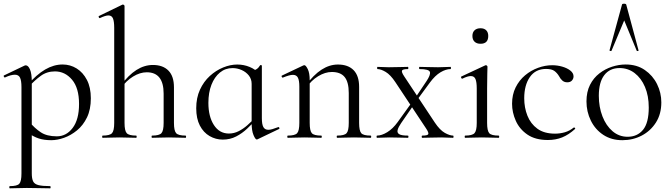

<svg xmlns="http://www.w3.org/2000/svg" viewBox="-22 -750 3655 1045"><path d="M31.6 275Q28.6 275 28.6 269Q28.6 263 31.6 263Q71.4 263 83.1 250Q94.8 237 94.8 194V-276.2Q94.8 -311.2 87 -327.3Q79.2 -343.4 58.8 -343.4Q49.2 -343.4 35.6 -339.9Q22 -336.4 5.6 -328.6Q1.6 -327.4 -1 -332.6Q-3.6 -337.8 0 -339.6L110.8 -392.6Q114.4 -394.4 118.2 -394.4Q131.6 -394.4 141.3 -371.6Q151 -348.8 151 -304.6V194Q151 222 158.3 237Q165.6 252 187.4 257.5Q209.2 263 251.2 263Q253.4 263 253.4 269Q253.4 275 251.2 275Q224.8 275 192.2 274Q159.6 273 123.8 273Q98.2 273 73.7 274Q49.2 275 31.6 275ZM257 13Q218.8 13 189.7 3.8Q160.6 -5.4 125 -30.4L139.2 -85.4Q166.8 -52 199.9 -30Q233 -8 287.2 -8Q339 -8 373.6 -53.8Q408.2 -99.6 408.2 -184Q408.2 -271.2 370 -316.3Q331.8 -361.4 277 -361.4Q232.8 -361.4 199.4 -336.8Q166 -312.2 134.4 -277.6L126 -285.6Q177 -344.6 223.9 -371.8Q270.8 -399 319 -399Q360.2 -399 395 -377.5Q429.8 -356 451.1 -315Q472.4 -274 472.4 -215Q472.4 -154.2 451.5 -111Q430.6 -67.8 397.2 -40.5Q363.8 -13.2 326.9 -0.1Q290 13 257 13Z M536.8 0Q534 0 534 -6Q534 -12 536.8 -12Q575.8 -12 587.7 -25.3Q599.6 -38.6 599.6 -81V-597.8Q599.6 -633.4 592.8 -649.7Q586 -666 568.2 -666Q552.6 -666 522.2 -651.8Q518.4 -650 515.8 -655.6Q513.2 -661.2 516.8 -663L644.4 -724.8Q645.6 -725 645.8 -725Q646 -725 647 -725Q650.4 -725 653.1 -722.5Q655.8 -720 655.8 -716.8V-81Q655.8 -38.6 667.7 -25.3Q679.6 -12 719.4 -12Q721.8 -12 721.8 -6Q721.8 0 719.4 0Q701 0 677.9 -1Q654.8 -2 628.2 -2Q602.4 -2 578.4 -1Q554.4 0 536.8 0ZM805.8 0Q803 0 803 -6Q803 -12 805.8 -12Q844.8 -12 856.7 -25.3Q868.6 -38.6 868.6 -81V-240.2Q868.6 -356.6 777 -356.6Q739.8 -356.6 701.9 -333.2Q664 -309.8 637.2 -270.2L632.8 -282.2Q677.4 -341.8 720.6 -369.1Q763.8 -396.4 810.2 -396.4Q864.6 -396.4 894.7 -365.8Q924.8 -335.2 924.8 -274.6V-81Q924.8 -38.6 936.7 -25.3Q948.6 -12 988.4 -12Q990.8 -12 990.8 -6Q990.8 0 988.4 0Q970 0 946.9 -1Q923.8 -2 897.2 -2Q871.4 -2 847.4 -1Q823.4 0 805.8 0Z M1190.4 9.8Q1152 9.8 1118.7 -9.5Q1085.4 -28.8 1065.7 -66.7Q1046 -104.6 1046 -160.8Q1046 -217.6 1066.3 -261.8Q1086.6 -306 1120.1 -336.5Q1153.6 -367 1192.9 -382.9Q1232.2 -398.8 1269.2 -398.8Q1304.8 -398.8 1336.6 -385.7Q1368.4 -372.6 1387.8 -349.6L1347.6 -293.6Q1347.6 -319.6 1332.5 -338.8Q1317.4 -358 1293.5 -368.7Q1269.6 -379.4 1244 -379.4Q1204.4 -379.4 1174.8 -355.1Q1145.2 -330.8 1128.7 -288.4Q1112.2 -246 1112.2 -190Q1112.2 -115.8 1142.2 -69.5Q1172.2 -23.2 1223.8 -23.2Q1251.8 -23.2 1277.1 -36.1Q1302.4 -49 1324.2 -68.3Q1346 -87.6 1363.8 -107.2L1371.8 -100.2Q1350 -75.2 1323.2 -49.8Q1296.4 -24.4 1263.4 -7.3Q1230.4 9.8 1190.4 9.8ZM1375.4 9.2Q1367.8 9.2 1357.7 -15Q1347.6 -39.2 1347.6 -80.4V-360.6Q1364.4 -367.6 1374.6 -373.8Q1384.8 -380 1394 -394.8Q1395.2 -396.8 1399.2 -395.7Q1403.2 -394.6 1403.2 -392.4V-106.6Q1403.2 -73.2 1411.4 -58.4Q1419.6 -43.6 1438.4 -43.6Q1448.6 -43.6 1461.1 -47.4Q1473.6 -51.2 1491.4 -57.8Q1496.2 -59.8 1498.4 -54.7Q1500.6 -49.6 1496 -47.6L1379.6 8.2Q1377.6 9.2 1375.4 9.2Z M1813.6 0Q1810.6 0 1810.6 -6Q1810.6 -12 1813.6 -12Q1852.6 -12 1864.4 -25.3Q1876.2 -38.6 1876.2 -81V-243.4Q1876.2 -303 1853.9 -330.6Q1831.6 -358.2 1784 -358.2Q1747.6 -358.2 1709.7 -335.2Q1671.8 -312.2 1644.8 -271.8L1640.6 -283.8Q1685.2 -343.4 1728.4 -371.1Q1771.6 -398.8 1817.2 -398.8Q1872.4 -398.8 1902.5 -368.2Q1932.6 -337.6 1932.6 -277V-81Q1932.6 -38.6 1944.1 -25.3Q1955.6 -12 1995.4 -12Q1998.4 -12 1998.4 -6Q1998.4 0 1995.4 0Q1977.8 0 1954.2 -1Q1930.6 -2 1904.8 -2Q1879.2 -2 1855.2 -1Q1831.2 0 1813.6 0ZM1544.6 0Q1541.6 0 1541.6 -6Q1541.6 -12 1544.6 -12Q1583.6 -12 1595.4 -25.3Q1607.2 -38.6 1607.2 -81V-278.6Q1607.2 -312 1599.4 -327.3Q1591.6 -342.6 1572.2 -342.6Q1562.4 -342.6 1548.8 -338.7Q1535.2 -334.8 1517.8 -327.8Q1513.8 -326.6 1511.4 -331.8Q1509 -337 1512.6 -338.8L1629.2 -394Q1632 -395.2 1634.6 -395.2Q1642.4 -395.2 1653 -374Q1663.6 -352.8 1663.6 -312.6V-81Q1663.6 -38.6 1675.1 -25.3Q1686.6 -12 1726.4 -12Q1729.4 -12 1729.4 -6Q1729.4 0 1726.4 0Q1708.8 0 1685.2 -1Q1661.6 -2 1635.8 -2Q1610.2 -2 1586.2 -1Q1562.2 0 1544.6 0Z M2276.2 0Q2273.2 0 2273.2 -6Q2273.2 -12 2276.2 -12Q2305.6 -12 2309 -20Q2312.4 -28 2297 -51L2129.8 -303Q2103.2 -343 2077.2 -358.5Q2051.2 -374 2032.6 -374Q2030.6 -374 2030.6 -380Q2030.6 -386 2032.6 -386Q2047.6 -386 2063.6 -385Q2079.6 -384 2094.6 -384Q2128.2 -384 2153 -385Q2177.8 -386 2198.4 -386Q2200.4 -386 2200.4 -380Q2200.4 -374 2198.4 -374Q2170.4 -374 2166.2 -366.2Q2162 -358.4 2177.6 -335L2344.6 -83Q2372.2 -41.8 2398.9 -26.9Q2425.6 -12 2444.2 -12Q2446.4 -12 2446.4 -6Q2446.4 0 2444.2 0Q2428.8 0 2411.7 -1Q2394.6 -2 2380 -2Q2346.4 -2 2321.6 -1Q2296.8 0 2276.2 0ZM2029.8 0Q2027.6 0 2027.6 -6Q2027.6 -12 2029.8 -12Q2055.4 -12 2085.9 -30.7Q2116.4 -49.4 2142.6 -85.8L2223 -197.4L2235.4 -187.4L2161 -79.6Q2146.2 -58.2 2142.2 -42.7Q2138.2 -27.2 2150.8 -19.6Q2163.4 -12 2198 -12Q2201 -12 2201 -6Q2201 0 2198 0Q2175 0 2153.5 -1Q2132 -2 2098 -2Q2076.2 -2 2062.8 -1Q2049.4 0 2029.8 0ZM2238.4 -192.6 2228.4 -202.6 2298 -306.4Q2322.2 -341.8 2317.9 -357.9Q2313.6 -374 2261 -374Q2259 -374 2259 -380Q2259 -386 2261 -386Q2285 -386 2306.5 -385Q2328 -384 2362 -384Q2383.8 -384 2397.2 -385Q2410.6 -386 2430.2 -386Q2432.4 -386 2432.4 -380Q2432.4 -374 2430.2 -374Q2404.8 -374 2375.4 -356.5Q2346 -339 2317.4 -300.2Z M2509.4 0Q2507.2 0 2507.2 -6Q2507.2 -12 2509.4 -12Q2548.4 -12 2560.6 -25.3Q2572.8 -38.6 2572.8 -81V-268Q2572.8 -303.4 2565.9 -319.7Q2559 -336 2540.4 -336Q2531.8 -336 2520.7 -332.6Q2509.6 -329.2 2494.6 -321.8Q2490.6 -320.8 2488.1 -326.4Q2485.6 -332 2489.4 -333.8L2618.8 -394.2Q2621.6 -395.2 2622.6 -395.2Q2625.2 -395.2 2628.2 -392.6Q2631.2 -390 2631.2 -386.8Q2631.2 -378.8 2630.2 -348Q2629.2 -317.2 2629.2 -269.2V-81Q2629.2 -38.6 2640.7 -25.3Q2652.2 -12 2692 -12Q2695 -12 2695 -6Q2695 0 2692 0Q2674.4 0 2650.8 -1Q2627.2 -2 2600.6 -2Q2575 -2 2551.4 -1Q2527.8 0 2509.4 0ZM2593.4 -511.8Q2572.6 -511.8 2560.9 -523Q2549.2 -534.2 2549.2 -554.4Q2549.2 -574 2560.9 -585.1Q2572.6 -596.2 2593.4 -596.2Q2613.4 -596.2 2624.4 -585.1Q2635.4 -574 2635.4 -554.4Q2635.4 -511.8 2593.4 -511.8Z M2959.8 12Q2891.6 12 2848.6 -17.5Q2805.6 -47 2785.3 -92.6Q2765 -138.2 2765 -185.2Q2765 -235.2 2784.4 -274.2Q2803.8 -313.2 2835.9 -340.1Q2868 -367 2906.8 -381Q2945.6 -395 2983.4 -395Q3011.6 -395 3038.2 -387.3Q3064.8 -379.6 3082.2 -365.9Q3099.6 -352.2 3099.6 -334.4Q3099.6 -321.4 3090.8 -311.7Q3082 -302 3065.4 -302Q3049.2 -302 3038.4 -311.8Q3027.6 -321.6 3021.2 -334.6Q3010.2 -353 2995.3 -363.9Q2980.4 -374.8 2950 -374.8Q2892.6 -374.8 2861.9 -330.6Q2831.2 -286.4 2831.2 -215Q2831.2 -164.2 2848.6 -120.3Q2866 -76.4 2902.8 -49.5Q2939.6 -22.6 2999 -22.6Q3025.8 -22.6 3051.9 -30Q3078 -37.4 3100.6 -55.8Q3103.4 -57.8 3106.9 -53.8Q3110.4 -49.8 3107.6 -47.8Q3073.4 -16.6 3038 -2.3Q3002.6 12 2959.8 12Z M3365.4 13Q3305.6 13 3261.6 -16Q3217.6 -45 3193.8 -93.5Q3170 -142 3170 -198Q3170 -250 3189.2 -288Q3208.4 -326 3240.2 -350.5Q3272 -375 3309.4 -387Q3346.8 -399 3383.2 -399Q3444 -399 3487.5 -369Q3531 -339 3554.2 -292Q3577.4 -245 3577.4 -192.8Q3577.4 -129.4 3548.1 -83.3Q3518.8 -37.2 3470.8 -12.1Q3422.8 13 3365.4 13ZM3393.8 -5.6Q3446.6 -5.6 3477.8 -43.4Q3509 -81.2 3509 -165Q3509 -228.4 3488.5 -276.6Q3468 -324.8 3432.2 -352.2Q3396.4 -379.6 3350 -379.6Q3296.6 -379.6 3266.9 -341Q3237.2 -302.4 3237.2 -228.6Q3237.2 -167.8 3257 -116.7Q3276.8 -65.6 3312.2 -35.6Q3347.6 -5.6 3393.8 -5.6ZM3453.4 -476Q3455.4 -474 3450 -472.5Q3444.6 -471 3443.4 -474L3375.4 -638.8L3306.4 -474Q3305.4 -471 3299.9 -472.5Q3294.4 -474 3295.4 -476L3363.4 -725Q3364.4 -730 3374.4 -730Q3384.4 -730 3386.4 -725Z"/></svg>

Font: Cormorant Infant Light
Style: Regular
Weight: 300
Designer: Christian Thalmann (Catharsis Fonts)
Foundry: Catharsis Fonts
Version: Version 4.001